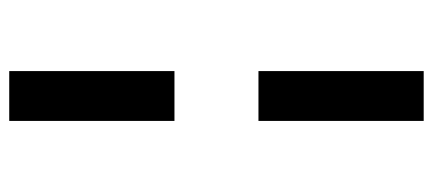

<svg xmlns="http://www.w3.org/2000/svg" viewBox="-281 -519 938 416"><g transform="rotate(-90 188.0 -311.0)"><path d="M242 -402V-760H134V-402ZM242 138V-220H134V138Z"/></g></svg>

Font: IBM Plex Thai SemiBold
Style: Regular
Weight: 600
Designer: Mike Abbink, Paul van der Laan, Pieter van Rosmalen, Ben Mitchell, Mark Frömberg
Foundry: Bold Monday
Version: Version 1.0